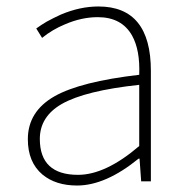

<svg xmlns="http://www.w3.org/2000/svg" viewBox="-20 -560 576 593"><path d="M111 -21Q66 -59 66 -130Q66 -216 149 -263Q229 -308 410 -329Q413 -405 388 -450Q356 -507 282 -507Q232 -507 181 -485Q142 -469 110 -443L92 -472Q107 -483 124 -493Q146 -505 168 -515Q227 -540 284 -540Q446 -540 446 -341V0H416L411 -70H408Q306 13 218 13Q152 13 111 -21ZM410 -109V-298Q243 -280 171 -239Q103 -200 103 -131Q103 -20 221 -20Q306 -20 410 -109Z"/></svg>

Font: Noto Sans CJK TC Thin
Style: Regular
Weight: 250
Designer: Ryoko NISHIZUKA ???? (kana & ideographs); Paul D. Hunt (Latin, Greek & Cyrillic); Wenlong ZHANG ??? (bopomofo); Sandoll 
Foundry: Adobe Systems Incorporated
Version: Version 1.004 January 19, 2016